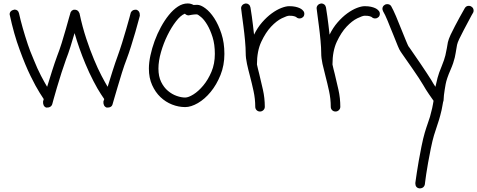

<svg xmlns="http://www.w3.org/2000/svg" viewBox="-20 -593 2733 1100"><path d="M761.7 -537.1Q782.2 -530.3 781.2 -502.9Q780.3 -501 773.4 -474.1Q766.6 -447.3 755.4 -409.2Q744.1 -371.1 731 -328.6Q717.8 -286.1 705.1 -252.9Q692.4 -220.7 678.7 -176.8Q665 -132.8 653.3 -92.8Q641.6 -52.7 633.3 -24.9Q625 2.9 625 3.9Q620.1 24.4 591.8 23.4Q571.3 16.6 572.3 -10.7L577.1 -25.4Q575.2 -28.3 557.6 -54.7Q540 -81.1 515.1 -128.9Q490.2 -176.8 468.8 -228.5Q432.6 -315.4 407.2 -403.3Q396.5 -366.2 383.8 -325.7Q371.1 -285.2 358.4 -252.9Q346.7 -220.7 332.5 -176.8Q318.4 -132.8 306.6 -92.8Q294.9 -52.7 287.1 -24.9Q279.3 2.9 279.3 3.9Q272.5 24.4 245.1 23.4Q225.6 16.6 226.6 -10.7L230.5 -25.4Q228.5 -28.3 207 -62Q185.5 -95.7 155.3 -157.2Q125 -218.8 92.8 -307.6Q59.6 -396.5 35.2 -510.7Q35.2 -532.2 62.5 -538.1Q84 -538.1 88.9 -516.6Q106.4 -437.5 139.6 -337.9Q150.4 -304.7 172.9 -252Q194.3 -198.2 214.8 -159.2Q235.4 -120.1 250 -95.7Q262.7 -137.7 278.3 -186.5Q293.9 -235.4 307.6 -272.5Q320.3 -304.7 333.5 -346.7Q346.7 -388.7 357.4 -427.2Q368.2 -465.8 376 -493.2Q383.8 -520.5 384.8 -523.4L391.6 -532.2L401.4 -537.1H411.1Q413.1 -537.1 414.6 -536.6Q416 -536.1 421.9 -534.2Q422.9 -533.2 423.8 -532.7Q424.8 -532.2 429.7 -527.3L435.5 -516.6Q452.1 -438.5 474.1 -372.1Q496.1 -305.7 518.6 -252Q541 -198.2 561.5 -159.2Q582 -120.1 596.7 -95.7Q609.4 -137.7 625 -186.5Q640.6 -235.4 654.3 -272.5Q666 -304.7 679.2 -346.7Q692.4 -388.7 703.1 -426.3Q713.9 -463.9 721.2 -490.2Q728.5 -516.6 728.5 -517.6Q730.5 -526.4 738.8 -532.2Q747.1 -538.1 761.7 -537.1Z M1041 -34.2Q1059.6 -34.2 1088.4 -52.2Q1117.2 -70.3 1144.5 -103Q1171.9 -135.7 1191.4 -181.6Q1210.9 -227.5 1210.9 -284.2Q1210.9 -338.9 1197.8 -380.4Q1184.6 -421.9 1167.5 -450.7Q1150.4 -479.5 1133.3 -494.1Q1116.2 -508.8 1108.4 -510.7Q1091.8 -510.7 1078.6 -508.3Q1065.4 -505.9 1060.5 -504.9Q1048.8 -504.9 1039.1 -514.6Q1014.6 -504.9 988.3 -470.7Q961.9 -436.5 939.5 -391.1Q917 -345.7 902.3 -294.4Q887.7 -243.2 887.7 -200.2Q887.7 -155.3 903.3 -123.5Q918.9 -91.8 942.4 -72.3Q965.8 -52.7 992.2 -43.5Q1018.6 -34.2 1041 -34.2ZM1109.4 -565.4Q1129.9 -565.4 1156.7 -545.4Q1183.6 -525.4 1207.5 -488.8Q1231.4 -452.1 1248.5 -400.4Q1265.6 -348.6 1265.6 -284.2Q1265.6 -218.8 1243.2 -163.1Q1220.7 -107.4 1187 -66.4Q1153.3 -25.4 1113.8 -2.4Q1074.2 20.5 1041 20.5Q1002.9 20.5 965.8 5.9Q928.7 -8.8 899.4 -36.6Q870.1 -64.5 851.6 -105.5Q833 -146.5 833 -200.2Q833 -234.4 841.8 -275.4Q850.6 -316.4 865.7 -357.9Q880.9 -399.4 901.9 -438Q922.9 -476.6 947.3 -506.8Q971.7 -537.1 999 -555.2Q1026.4 -573.2 1054.7 -573.2Q1065.4 -573.2 1073.7 -570.8Q1082 -568.4 1088.9 -564.5Q1093.8 -564.5 1098.6 -564.9Q1103.5 -565.4 1109.4 -565.4Z M1636.7 -557.6Q1658.2 -557.6 1672.9 -554.2Q1687.5 -550.8 1696.8 -546.4Q1706.1 -542 1711.4 -537.1Q1716.8 -532.2 1718.8 -529.3Q1723.6 -522.5 1723.6 -514.6Q1723.6 -499 1711.9 -492.2Q1706.1 -487.3 1696.3 -487.3Q1684.6 -487.3 1675.8 -496.1Q1673.8 -497.1 1665.5 -500Q1657.2 -502.9 1636.7 -502.9Q1625 -502.9 1594.7 -488.3Q1564.5 -473.6 1533.2 -440.4Q1502 -407.2 1477.1 -354Q1452.1 -300.8 1452.1 -223.6Q1455.1 -210.9 1458 -197.8Q1460.9 -184.6 1464.8 -170.9Q1475.6 -127 1486.3 -79.1Q1497.1 -31.2 1497.1 18.6Q1497.1 30.3 1488.8 38.1Q1480.5 45.9 1469.7 45.9Q1458 45.9 1450.2 38.1Q1442.4 30.3 1442.4 18.6Q1442.4 -26.4 1432.6 -71.3Q1422.9 -116.2 1412.1 -157.2Q1402.3 -193.4 1395 -227.1Q1387.7 -260.7 1387.7 -289.1Q1387.7 -317.4 1383.8 -360.4Q1379.9 -403.3 1374.5 -443.8Q1369.1 -484.4 1365.2 -514.2Q1361.3 -543.9 1361.3 -545.9Q1361.3 -555.7 1368.2 -563.5Q1375 -571.3 1388.7 -573.2Q1398.4 -573.2 1405.8 -566.9Q1413.1 -560.5 1415 -549.8Q1415 -547.9 1417.5 -533.7Q1419.9 -519.5 1422.9 -498Q1425.8 -476.6 1429.2 -449.2Q1432.6 -421.9 1435.5 -394.5Q1455.1 -434.6 1481.9 -465.3Q1508.8 -496.1 1537.1 -516.6Q1565.4 -537.1 1591.8 -547.4Q1618.2 -557.6 1636.7 -557.6Z M2069.3 -557.6Q2090.8 -557.6 2105.5 -554.2Q2120.1 -550.8 2129.4 -546.4Q2138.7 -542 2144 -537.1Q2149.4 -532.2 2151.4 -529.3Q2156.2 -522.5 2156.2 -514.6Q2156.2 -499 2144.5 -492.2Q2138.7 -487.3 2128.9 -487.3Q2117.2 -487.3 2108.4 -496.1Q2106.4 -497.1 2098.1 -500Q2089.8 -502.9 2069.3 -502.9Q2057.6 -502.9 2027.3 -488.3Q1997.1 -473.6 1965.8 -440.4Q1934.6 -407.2 1909.7 -354Q1884.8 -300.8 1884.8 -223.6Q1887.7 -210.9 1890.6 -197.8Q1893.6 -184.6 1897.5 -170.9Q1908.2 -127 1918.9 -79.1Q1929.7 -31.2 1929.7 18.6Q1929.7 30.3 1921.4 38.1Q1913.1 45.9 1902.3 45.9Q1890.6 45.9 1882.8 38.1Q1875 30.3 1875 18.6Q1875 -26.4 1865.2 -71.3Q1855.5 -116.2 1844.7 -157.2Q1835 -193.4 1827.6 -227.1Q1820.3 -260.7 1820.3 -289.1Q1820.3 -317.4 1816.4 -360.4Q1812.5 -403.3 1807.1 -443.8Q1801.8 -484.4 1797.9 -514.2Q1793.9 -543.9 1793.9 -545.9Q1793.9 -555.7 1800.8 -563.5Q1807.6 -571.3 1821.3 -573.2Q1831.1 -573.2 1838.4 -566.9Q1845.7 -560.5 1847.7 -549.8Q1847.7 -547.9 1850.1 -533.7Q1852.5 -519.5 1855.5 -498Q1858.4 -476.6 1861.8 -449.2Q1865.2 -421.9 1868.2 -394.5Q1887.7 -434.6 1914.6 -465.3Q1941.4 -496.1 1969.7 -516.6Q1998 -537.1 2024.4 -547.4Q2050.8 -557.6 2069.3 -557.6Z M2679.7 -555.7Q2693.4 -547.9 2693.4 -532.2Q2693.4 -523.4 2689.5 -518.6L2681.6 -504.9Q2673.8 -490.2 2662.1 -468.3Q2650.4 -446.3 2636.7 -420.4Q2623 -394.5 2611.3 -370.1Q2601.6 -349.6 2598.6 -336.4Q2595.7 -323.2 2593.8 -308.6Q2591.8 -298.8 2590.3 -288.1Q2588.9 -277.3 2585.4 -263.2Q2582 -249 2576.2 -231.4Q2570.3 -213.9 2560.5 -191.4Q2539.1 -142.6 2533.2 -110.8Q2527.3 -79.1 2523.4 -47.9L2521.5 -21.5Q2521.5 -14.6 2518.6 -8.8Q2516.6 2 2514.6 13.2Q2512.7 24.4 2509.8 38.1Q2502 71.3 2495.6 92.3Q2489.3 113.3 2482.4 132.8Q2474.6 155.3 2466.3 182.6Q2458 210 2448.2 257.8Q2439.5 301.8 2432.6 339.4Q2425.8 377 2421.9 404.3Q2418 431.6 2416 447.3L2414.1 462.9Q2412.1 473.6 2404.3 480Q2396.5 486.3 2383.8 486.3Q2359.4 483.4 2359.4 456.1Q2359.4 455.1 2361.8 439Q2364.3 422.9 2368.2 395Q2372.1 367.2 2378.9 329.6Q2385.7 292 2394.5 247.1Q2399.4 221.7 2404.3 202.1Q2409.2 182.6 2413.6 167Q2418 151.4 2422.4 138.7Q2426.8 126 2430.7 114.3Q2437.5 95.7 2443.4 76.2Q2449.2 56.6 2456.1 26.4Q2459 14.6 2460.4 4.4Q2461.9 -5.9 2463.9 -15.6Q2454.1 -29.3 2437 -54.2Q2419.9 -79.1 2404.3 -106.4Q2395.5 -122.1 2378.9 -147Q2362.3 -171.9 2344.2 -198.2Q2326.2 -224.6 2309.1 -248.5Q2292 -272.5 2282.2 -287.1L2274.4 -298.8Q2268.6 -306.6 2259.3 -329.1Q2250 -351.6 2231.4 -398.4Q2223.6 -417 2215.8 -436.5Q2208 -456.1 2200.7 -474.1Q2193.4 -492.2 2186.5 -506.3Q2179.7 -520.5 2174.8 -528.3Q2170.9 -538.1 2170.9 -542Q2170.9 -557.6 2184.6 -565.4Q2189.5 -569.3 2198.2 -569.3Q2214.8 -569.3 2221.7 -556.6Q2232.4 -538.1 2249 -499.5Q2265.6 -460.9 2282.2 -418Q2288.1 -404.3 2293.5 -390.1Q2298.8 -376 2304.2 -363.8Q2309.6 -351.6 2313.5 -341.8Q2317.4 -332 2319.3 -329.1L2327.1 -318.4Q2336.9 -303.7 2354 -279.3Q2371.1 -254.9 2389.6 -227.5Q2408.2 -200.2 2424.8 -174.8Q2441.4 -149.4 2451.2 -133.8Q2456.1 -124 2462.4 -114.7Q2468.8 -105.5 2474.6 -95.7Q2479.5 -119.1 2486.8 -147Q2494.1 -174.8 2509.8 -211.9Q2526.4 -252.9 2531.7 -275.9Q2537.1 -298.8 2540 -316.4Q2542 -333 2545.9 -350.6Q2549.8 -368.2 2561.5 -393.6Q2573.2 -418 2586.9 -444.3Q2600.6 -470.7 2612.8 -492.7Q2625 -514.6 2633.3 -529.3Q2641.6 -543.9 2642.6 -545.9Q2650.4 -559.6 2666 -559.6Q2674.8 -559.6 2679.7 -555.7Z"/></svg>

Font: Coming Soon
Style: Regular
Weight: 400
Designer: Dathan Boardman
Foundry: Open Window
Version: Version 1.002